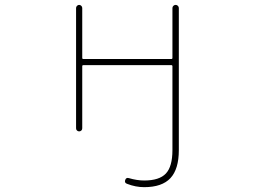

<svg xmlns="http://www.w3.org/2000/svg" viewBox="-20 -565 1040 790"><path d="M573.2 205.1Q538.1 205.1 502.9 191.4Q491.2 187.5 495.1 175.8Q499 164.1 510.7 168Q543.9 177.7 573.2 177.7Q635.7 177.7 662.6 148.9Q689.5 120.1 689.5 52.7V-292Q689.5 -296.9 685.5 -296.9H322.3Q318.4 -296.9 318.4 -292V-37.1Q318.4 -31.2 314.5 -27.8Q310.5 -24.4 305.7 -24.4Q300.8 -24.4 296.9 -27.8Q293 -31.2 293 -37.1V-532.2Q293 -537.1 296.9 -541Q300.8 -544.9 305.7 -544.9Q310.5 -544.9 314.5 -541Q318.4 -537.1 318.4 -532.2V-327.1Q318.4 -322.3 322.3 -322.3H685.5Q689.5 -322.3 689.5 -327.1V-532.2Q689.5 -537.1 693.4 -541Q697.3 -544.9 702.6 -544.9Q708 -544.9 711.9 -541Q715.8 -537.1 715.8 -532.2V52.7Q715.8 130.9 681.2 168Q646.5 205.1 573.2 205.1Z"/></svg>

Font: Rounded-L Mgen+ 2m thin
Style: Regular
Weight: 100
Designer: [Source Han Sans]
Ryoko NISHIZUKA  (kana & ideographs); Paul D. Hunt (Latin, Greek & Cyrillic); Wenlong ZHANG  (bopomofo
Version: Version 1.059.20150602